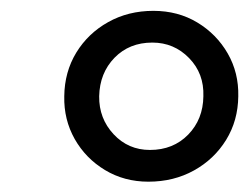

<svg xmlns="http://www.w3.org/2000/svg" viewBox="-20 -814 474 363"><path d="M260.5 -470.5Q215 -470.5 178.5 -492.5Q142 -514.5 121.2 -551.2Q100.5 -588 101.5 -632Q102 -678 124.2 -714.5Q146.5 -751 184.5 -772.2Q222.5 -793.5 270 -793.5Q316.5 -793.5 353 -771.5Q389.5 -749.5 410.5 -713Q431.5 -676.5 430.5 -632Q430 -586 407.5 -549.5Q385 -513 346.8 -491.8Q308.5 -470.5 260.5 -470.5ZM263.5 -530.5Q307.5 -530.5 335.8 -559.5Q364 -588.5 364.5 -632Q366 -675 337.5 -704.2Q309 -733.5 268 -733.5Q224.5 -733.5 196.5 -704.8Q168.5 -676 167.5 -632Q167 -590 194.8 -560.2Q222.5 -530.5 263.5 -530.5Z"/></svg>

Font: Merriweather 20pt Medium
Style: Italic
Weight: 500
Italic angle: -7.8°
Version: Version 2.101